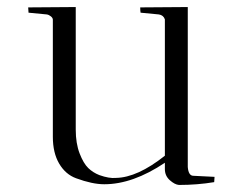

<svg xmlns="http://www.w3.org/2000/svg" viewBox="-20 -520 689 545"><path d="M61 -484 60 -499 195 -500V-152Q195 -113 206 -84.5Q217 -56 230.5 -43Q244 -30 262 -23Q290 -13 309 -15Q370 -16 448 -78V-465Q444 -477 431 -479L379 -484Q378 -490 378 -499L513 -500V-46Q515 -21 529 -21L589 -18L588 -3Q540 5 488 5Q476 4 462 -8.5Q448 -21 448 -40V-58Q357 3 276 3Q242 3 196 -14Q166 -25 148 -55.5Q130 -86 130 -132V-464Q130 -469 124.5 -473.5Q119 -478 113 -479Z"/></svg>

Font: Antic Didone
Style: Regular
Weight: 400
Designer: Santiago Orozco
Foundry: Santiago Orozco
Version: Version 2.001